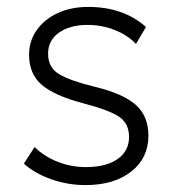

<svg xmlns="http://www.w3.org/2000/svg" viewBox="-20 -520 506 555"><path d="M227 15Q175.5 15 127.2 -2.2Q79 -19.5 49 -47L80 -95Q108 -67.5 147 -52.2Q186 -37 228 -37Q286 -37 319.5 -60Q353 -83 353 -124Q353 -163 324.8 -182.2Q296.5 -201.5 222 -221Q138 -243 101 -274.5Q64 -306 64 -362Q64 -401.5 86 -432.8Q108 -464 146.5 -482Q185 -500 235 -500Q336.5 -500 402 -442L373 -393Q349 -418.5 311.8 -433.2Q274.5 -448 233 -448Q183 -448 151 -426Q119 -404 119 -365Q119 -324.5 151 -305.5Q183 -286.5 251 -270Q334.5 -250 371.8 -217.5Q409 -185 409 -128Q409 -63 359.2 -24Q309.5 15 227 15Z"/></svg>

Font: Geologica Thin
Style: Regular
Weight: 100
Designer: Sindre Bremnes, Frode Helland
Foundry: Monokrom Skriftforlag AS
Version: Version 1.010; ttfautohint (v1.8.4.7-5d5b);gftools[0.9.28]